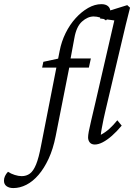

<svg xmlns="http://www.w3.org/2000/svg" viewBox="-167 -702 659 943"><path d="M40 -370.1 45.9 -398.4 123 -415H178.7H279.3L269.5 -370.1ZM331.1 -681.6Q351.6 -681.6 363.3 -671.9Q375 -662.1 375 -644.5Q375 -633.8 370.1 -623Q365.2 -612.3 353.5 -601.6Q340.8 -611.3 324.2 -616.2Q307.6 -621.1 293 -621.1Q263.7 -621.1 235.8 -596.2Q208 -571.3 198.2 -514.6L179.7 -415L175.8 -383.8L106.4 -33.2Q93.8 30.3 71.8 77.6Q49.8 125 22 157.2Q-5.9 189.5 -37.6 205.6Q-69.3 221.7 -101.6 221.7Q-122.1 221.7 -134.8 212.4Q-147.5 203.1 -147.5 185.5Q-147.5 173.8 -142.6 163.1Q-137.7 152.3 -127.9 141.6Q-113.3 151.4 -94.7 157.2Q-76.2 163.1 -60.5 163.1Q-37.1 163.1 -20 150.4Q-2.9 137.7 10.3 105.5Q23.4 73.2 34.2 15.6L126 -452.1Q134.8 -498 155.3 -539.6Q175.8 -581.1 204.6 -612.8Q233.4 -644.5 266.1 -663.1Q298.8 -681.6 331.1 -681.6ZM298.8 7.8Q282.2 7.8 273.9 -2.4Q265.6 -12.7 265.6 -27.3Q265.6 -37.1 269 -56.2Q272.5 -75.2 280.8 -109.9Q289.1 -144.5 301.8 -199.2L394.5 -601.6L324.2 -611.3L329.1 -636.7L458 -676.8L471.7 -664.1Q461.9 -625 451.2 -582.5Q440.4 -540 426.8 -479.5L351.6 -161.1Q346.7 -141.6 341.8 -117.7Q336.9 -93.8 333 -72.8Q329.1 -51.8 328.1 -40Q350.6 -51.8 370.1 -69.3Q389.6 -86.9 409.2 -111.3L430.7 -85Q406.2 -55.7 382.8 -35.2Q359.4 -14.6 337.9 -3.4Q316.4 7.8 298.8 7.8Z"/></svg>

Font: Crimson Pro Light
Style: Italic
Weight: 300
Italic angle: -12°
Designer: Jacques Le Bailly
Foundry: Baron von Fonthausen
Version: Version 1.003